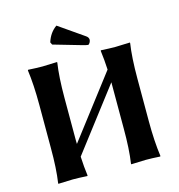

<svg xmlns="http://www.w3.org/2000/svg" viewBox="-121 -950 989 1059"><g transform="rotate(-15 373.0 -420.0)"><path d="M296.9 -842.8 439 -744.1Q454.1 -734.4 454.1 -720.2Q454.1 -713.4 449 -704.1Q443.8 -694.8 438 -694.8Q430.2 -694.8 398.9 -704.1L247.1 -748L240.2 -762.2Q256.8 -814.9 296.9 -842.8ZM92.8 -444.8Q92.8 -560.1 81.1 -645L83 -647.9Q130.9 -645 165 -645L248 -647.9L249 -645Q236.8 -565.9 236.8 -444.8V-200.2Q236.8 -197.3 237.1 -191.7Q237.3 -186 237.3 -183.1L506.8 -535.6Q503.9 -594.2 497.1 -645L499 -647.9Q546.9 -645 581.1 -645L664.1 -647.9L665 -645Q652.8 -565.9 652.8 -444.8V-200.2Q652.8 -86.4 665 0L663.1 2.9Q615.2 0 581.1 0Q581.1 0 498 2.9L497.1 0Q509.3 -81.1 508.8 -200.2V-444.8Q508.8 -447.8 508.8 -453.6Q508.8 -459.5 508.8 -462.4L239.3 -109.9Q242.2 -49.3 249 0L247.1 2.9Q199.2 0 165 0L82 2.9L81.1 0Q93.3 -81.1 92.8 -200.2Z"/></g></svg>

Font: Linux Biolinum
Style: Bold
Weight: 700
Designer: Philipp H. Poll
Foundry: Philipp H. Poll
Version: Version 1.3.2 ; ttfautohint (v0.9)